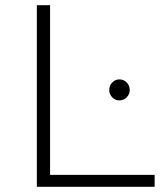

<svg xmlns="http://www.w3.org/2000/svg" viewBox="-20 -720 625 740"><path d="M122 -700V0H576V-46H173V-700ZM412.5 -345C420.2 -337 429.3 -333 440 -333C451.3 -333 460.8 -337 468.5 -345C476.2 -353 480 -362.3 480 -373C480 -384.3 476.2 -394 468.5 -402C460.8 -410 451.3 -414 440 -414C429.3 -414 420.2 -410 412.5 -402C404.8 -394 401 -384.3 401 -373C401 -362.3 404.8 -353 412.5 -345Z"/></svg>

Font: Montserrat Custom ExtraLight
Style: Regular
Weight: 300
Designer: Julieta Ulanovsky
Foundry: Julieta Ulanovsky
Version: Version 7.200